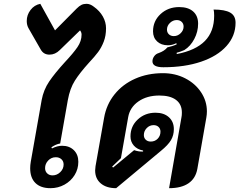

<svg xmlns="http://www.w3.org/2000/svg" viewBox="-20 -976 1253 1005"><path d="M138 -95Q138 -111 141 -129L198 -452Q208 -506 237.5 -549.5Q267 -593 319 -650Q364 -698 385.5 -729.5Q407 -761 407 -795Q407 -807 399 -817L293 -714Q269 -690 239 -690Q208 -690 193 -717L130 -827Q120 -844 120 -866Q120 -898 140 -924Q160 -950 191 -956L268 -817L381 -931Q395 -945 406.5 -950.5Q418 -956 433 -956Q452 -956 471 -941Q502 -919 518.5 -889.5Q535 -860 535 -828Q535 -789 523 -758Q511 -727 493.5 -703.5Q476 -680 445 -647Q398 -595 372 -554Q346 -513 335 -452L295 -225Q272 -221 249 -205L252 -199Q280 -213 305 -213Q343 -213 366.5 -190Q390 -167 390 -129Q390 -91 370.5 -59.5Q351 -28 317.5 -9.5Q284 9 244 9Q193 9 165.5 -18Q138 -45 138 -95ZM313 -115Q313 -132 301.5 -142.5Q290 -153 272 -153Q249 -153 232.5 -136Q216 -119 216 -96Q216 -79 227 -68.5Q238 -58 255 -58Q278 -58 295.5 -75Q313 -92 313 -115Z M478 -84Q478 -90 480 -106L525 -360Q537 -429 579.5 -482Q622 -535 687.5 -564Q753 -593 833 -593Q897 -593 949.5 -566Q1002 -539 1032.5 -493Q1063 -447 1063 -393Q1063 -377 1060 -360L1013 -92Q1004 -42 966.5 -16.5Q929 9 865 9L930 -363Q932 -371 932 -387Q932 -430 901.5 -453Q871 -476 814 -476Q749 -476 704.5 -445Q660 -414 651 -363L613 -148L567 -104L572 -99L682 -190Q708 -181 729 -183V-188Q698 -194 680.5 -214Q663 -234 663 -262Q663 -315 701 -350.5Q739 -386 794 -386Q838 -386 864 -362.5Q890 -339 890 -300Q890 -268 875 -242.5Q860 -217 822 -186L588 9Q537 9 507.5 -16Q478 -41 478 -84ZM820 -287Q820 -302 810 -311.5Q800 -321 784 -321Q763 -321 748 -305.5Q733 -290 733 -269Q733 -254 743 -244.5Q753 -235 769 -235Q791 -235 805.5 -250Q820 -265 820 -287Z M778 -655Q778 -669 787 -681.5Q796 -694 810 -698Q841 -709 856 -728Q884 -734 905 -744L903 -750Q881 -739 859 -739Q824 -739 802.5 -759Q781 -779 781 -812Q781 -866 820.5 -902.5Q860 -939 918 -939Q965 -939 991 -916Q1017 -893 1017 -852Q1017 -810 997 -772Q977 -734 945 -714Q922 -704 905 -700V-693Q1004 -712 1052.5 -761.5Q1101 -811 1101 -894Q1101 -916 1098 -926Q1157 -926 1185 -910Q1213 -894 1213 -857Q1213 -788 1165.5 -735Q1118 -682 1032.5 -653Q947 -624 835 -624Q778 -624 778 -655ZM941 -837Q941 -852 931 -861.5Q921 -871 905 -871Q885 -871 869.5 -856Q854 -841 854 -821Q854 -806 864 -796.5Q874 -787 890 -787Q910 -787 925.5 -802Q941 -817 941 -837Z"/></svg>

Font: K2D ExtraBold
Style: Italic
Weight: 800
Italic angle: -10°
Designer: Katatrad Aksorn Co.,Ltd.
Foundry: Cadson Demak Co.,Ltd.
Version: Version 1.000; ttfautohint (v1.6)